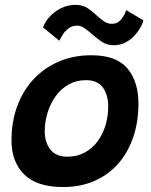

<svg xmlns="http://www.w3.org/2000/svg" viewBox="-20 -761 626 794"><path d="M240.5 12.5Q133 12.5 80.2 -39.5Q27.5 -91.5 27.5 -181Q27.5 -257 51 -321.2Q74.5 -385.5 118.2 -432.8Q162 -480 222.8 -506.2Q283.5 -532.5 358 -532.5Q460.5 -532.5 506.5 -478.5Q552.5 -424.5 552.5 -332Q552.5 -257.5 531.2 -194.5Q510 -131.5 469.5 -85Q429 -38.5 371.2 -13Q313.5 12.5 240.5 12.5ZM258.5 -113Q298.5 -113 330 -130Q361.5 -147 383.2 -176.2Q405 -205.5 416.2 -242.5Q427.5 -279.5 427.5 -320Q427.5 -367.5 405.8 -398.5Q384 -429.5 335 -429.5Q295.5 -429.5 264 -411.8Q232.5 -394 210.5 -363.5Q188.5 -333 176.8 -295.2Q165 -257.5 165 -218Q165 -172.5 188.2 -142.8Q211.5 -113 258.5 -113ZM158 -647.5Q165.5 -670 185 -691.5Q204.5 -713 232.2 -727Q260 -741 292.5 -741Q321.5 -741 342 -727.5Q362.5 -714 379 -698Q394 -684 409.2 -673.2Q424.5 -662.5 443.5 -662.5Q466 -662.5 480.5 -680Q495 -697.5 502 -719L573 -677Q570.5 -665 561.2 -648Q552 -631 536.5 -614Q521 -597 499.2 -585.5Q477.5 -574 449.5 -574Q421.5 -574 399.5 -589.2Q377.5 -604.5 359 -621Q343.5 -635 328.8 -645Q314 -655 299 -655Q279.5 -655 264.8 -644.5Q250 -634 240.5 -619.2Q231 -604.5 225.5 -592.5Z"/></svg>

Font: Grandstander Thin SemiBold
Style: Italic
Weight: 600
Italic angle: -15°
Version: Version 1.200